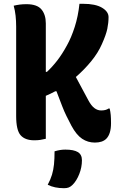

<svg xmlns="http://www.w3.org/2000/svg" viewBox="-20 -730 640 1010"><path d="M52 -700Q69 -704 84.5 -706Q100 -708 119 -708Q175 -708 198 -680.5Q221 -653 221 -607V-352H227Q255 -378 281 -411.5Q307 -445 332 -491Q355 -532 373 -588Q391 -644 398 -710H417Q482 -710 516.5 -689.5Q551 -669 551 -640Q551 -610 544.5 -578.5Q538 -547 516 -498Q496 -452 459.5 -407.5Q423 -363 379 -325Q395 -294 412 -263.5Q429 -233 445 -202Q460 -174 476.5 -161.5Q493 -149 512 -149Q537 -149 551 -159H557Q561 -142 562.5 -125Q564 -108 564 -82Q564 -25 539 0Q519 20 479 20Q442 20 412 0Q382 -20 356 -68Q341 -97 330 -119Q319 -141 307.5 -170.5Q296 -200 277 -250H271Q245 -236 221 -226V0Q205 4 191.5 6Q178 8 160 8Q112 8 88.5 -18.5Q65 -45 65 -120V-590Q65 -620 62 -647.5Q59 -675 52 -700ZM267 66Q284 61 297 59Q310 57 324 57Q368 57 389.5 70Q411 83 411 113Q411 150 397 185.5Q383 221 362 242Q352 252 342 256Q332 260 317 260Q267 260 231 242Q246 214 253.5 189Q261 164 264 135Q267 106 267 66Z"/></svg>

Font: Recursive Sn Csl St XBd
Style: Regular
Weight: 800
Version: Version 1.085;hotconv 1.1.0;makeotfexe 2.6.0; ttfautohint (v